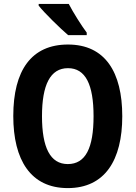

<svg xmlns="http://www.w3.org/2000/svg" viewBox="-20 -953 694 983"><path d="M332 -933H178V-924C207 -887 290 -806 329 -773H424V-786C399 -819 354 -890 332 -933ZM606 -358C606 -584 518 -725 328 -725C141 -725 48 -593 48 -359C48 -134 137 10 327 10C517 10 606 -133 606 -358ZM195 -358C195 -518 237 -604 328 -604C418 -604 459 -520 459 -358C459 -195 418 -113 327 -113C237 -113 195 -198 195 -358Z"/></svg>

Font: Noto Sans Armenian Condensed
Style: Regular
Weight: 400
Width: 3
Designer: Monotype Design Team
Foundry: Monotype Imaging Inc.
Version: Version 2.008